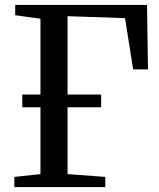

<svg xmlns="http://www.w3.org/2000/svg" viewBox="-20 -763 648 783"><path d="M38.5 0V-41.5L145 -53V-686.5L42 -701V-743H579.5L583.5 -480H523L490 -689L255.5 -697V-53L409.5 -41.5V0ZM71 -325.5V-377.5H392.5V-325.5Z"/></svg>

Font: Merriweather 48pt
Style: Regular
Weight: 400
Version: Version 2.100